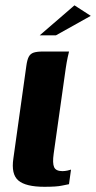

<svg xmlns="http://www.w3.org/2000/svg" viewBox="-20 -699 362 723"><path d="M147.3 4.4Q77.1 4.4 49.2 -19.3Q21.4 -42.9 30.4 -102.6L79.2 -451Q82.2 -473.5 88.2 -485Q94.2 -496.6 106.6 -500.8Q119.1 -505 142.3 -505H240Q238.7 -501.6 234.8 -482.7Q230.8 -463.8 227.5 -441.3L182.1 -120Q177.1 -84.4 183.8 -69.5Q190.5 -54.6 214.8 -54.6Q224.2 -54.6 234.5 -56.8Q244.7 -59 247.4 -60.3L239.8 -5.4Q232.8 -4.4 213 0Q193.2 4.4 147.3 4.4ZM129.6 -566 260.4 -678.9 321.8 -639.3 190.7 -566Z"/></svg>

Font: Genos Thin
Style: Italic
Weight: 100
Italic angle: -8°
Designer: Robert E. Leuschke
Foundry: Robert E. Leuschke
Version: Version 1.010